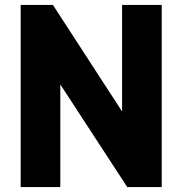

<svg xmlns="http://www.w3.org/2000/svg" viewBox="-20 -760 741 780"><path d="M637 -740H476V-307L195 -740H64V0H225V-417L497 0H637Z"/></svg>

Font: Malmofest
Style: Bold
Weight: 700
Designer: Jonny Pinhorn (Poppins), Kolossal
Version: Version 1.004;Glyphs 3.1.2 (3151)